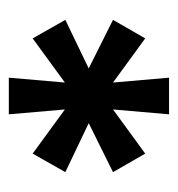

<svg xmlns="http://www.w3.org/2000/svg" viewBox="-4 -724 403 435"><g transform="rotate(90 197.5 -506.5)"><path d="M156 -325 167 -452 67 -379 25 -453 135 -506 25 -561 67 -634 167 -561 156 -688H239L228 -561L328 -634L370 -561L259 -506L370 -453L328 -379L228 -452L239 -325Z"/></g></svg>

Font: Archivo SemiCondensed ExtraBold
Style: Regular
Weight: 800
Width: 4
Designer: Hector Gatti
Foundry: Omnibus-Type
Version: Version 2.001